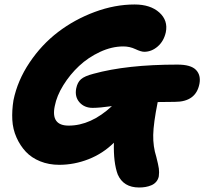

<svg xmlns="http://www.w3.org/2000/svg" viewBox="-20 -727 911 856"><path d="M393.1 -246.1Q356 -246.1 334.2 -271Q312.5 -295.9 319.8 -333Q325.2 -359.9 341.1 -373.8Q356.9 -387.7 396 -397.9Q544.4 -439 771 -439Q831.1 -439 853.8 -415.3Q876.5 -391.6 869.1 -353Q853.5 -272.9 759.8 -272.9Q706.1 -272.9 683.1 -272Q664.1 -177.2 663.1 -125.5Q662.1 -73.7 676.8 -27.8Q686 8.3 688.2 24.4Q690.4 40.5 688 59.1Q685.1 73.2 676.3 83.5Q667.5 93.8 654.5 99.1Q641.6 104.5 628.2 106.7Q614.7 108.9 600.1 108.9Q530.3 108.9 504.9 50.8Q485.4 -1.5 487.8 -90.8Q439 -42.5 375 -17.3Q311 7.8 244.1 7.8Q197.8 7.8 159.2 -7.8Q120.6 -23.4 95.2 -50.5Q69.8 -77.6 53.5 -114.3Q37.1 -150.9 34.9 -192.6Q32.7 -234.4 40 -279.8Q58.1 -368.2 111.8 -448.2Q165.5 -528.3 239.3 -584.5Q313 -640.6 402.6 -673.8Q492.2 -707 580.1 -707Q650.4 -707 690.2 -671.4Q730 -635.7 719.2 -583Q710.4 -543.5 683.1 -519.8Q655.8 -496.1 623 -496.1Q608.9 -496.1 583.5 -508.1Q558.1 -520 529.8 -520Q478.5 -520 426 -495.6Q373.5 -471.2 332.8 -433.1Q292 -395 262.5 -347.4Q232.9 -299.8 224.1 -253.9Q206.1 -167 286.1 -167Q385.3 -167 479 -253.9Q424.3 -246.1 393.1 -246.1Z"/></svg>

Font: Shantell Sans Irregular
Style: Italic
Weight: 800
Italic angle: -11.31°
Designer: Stephen Nixon, Anya Danilova, Shantell Martin
Foundry: Arrow Type
Version: Version 1.006;[9816181b4]